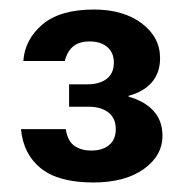

<svg xmlns="http://www.w3.org/2000/svg" viewBox="-20 -731 391 403"><path d="M176 -348Q103 -348 66 -377.5Q29 -407 24 -460H118Q122 -435 136 -425Q150 -415 172 -415Q195 -415 209 -426.5Q223 -438 223 -460Q223 -483 207.5 -495Q192 -507 166 -507H125V-554H163Q189 -554 204 -565.5Q219 -577 219 -600Q219 -620 205.5 -632Q192 -644 168 -644Q146 -644 133.5 -633.5Q121 -623 116 -603H29Q32 -648 69 -679.5Q106 -711 177 -711Q239 -711 277.5 -682Q316 -653 316 -609Q316 -578 298.5 -558Q281 -538 250 -530V-528Q283 -519 302 -498.5Q321 -478 321 -446Q321 -404 281.5 -376Q242 -348 176 -348Z"/></svg>

Font: Host Grotesk Light SemiBold
Style: Regular
Weight: 600
Version: Version 1.003